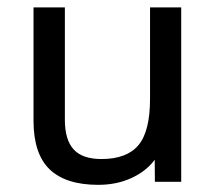

<svg xmlns="http://www.w3.org/2000/svg" viewBox="-20 -503 577 523"><path d="M156.7 -482.9V-176.8Q156.7 -122.1 180.7 -95.9Q204.6 -69.8 256.3 -69.8Q325.2 -69.8 356.9 -107.4Q388.7 -145 388.7 -233.9V-482.9H473.6V-7.8H401.9L401.4 -67.9Q378.9 -37.1 338.6 -18.3Q298.3 0.5 247.6 0.5Q159.2 0.5 115.2 -41.7Q71.3 -84 71.3 -174.3V-482.9Z"/></svg>

Font: XL-Viking
Style: Regular
Weight: 400
Foundry: Ascender Corporation
Version: Version 1.10 March 23, 2015